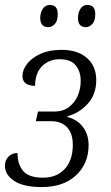

<svg xmlns="http://www.w3.org/2000/svg" viewBox="-26 -748 448 778"><path d="M143 10Q69 10 31.5 -15Q-6 -40 -6 -76Q-6 -99 8.5 -113.5Q23 -128 45 -128Q45 -82 68 -55Q91 -28 149 -28Q203 -28 236 -63Q269 -98 269 -161Q269 -207 246 -232Q223 -257 180 -257H119L128 -296H195Q229 -296 253 -314Q277 -332 289 -360Q301 -388 301 -420Q301 -458 281 -483Q261 -508 215 -508Q174 -508 145.5 -481Q117 -454 116 -400Q65 -401 65 -440Q65 -465 84 -489.5Q103 -514 138.5 -530Q174 -546 223 -546Q289 -546 326.5 -513Q364 -480 364 -423Q364 -365 329 -327Q294 -289 247 -277V-274Q287 -264 310 -233.5Q333 -203 333 -160Q333 -85 282 -37.5Q231 10 143 10ZM322 -638Q290 -638 290 -675Q290 -697 300 -712.5Q310 -728 328 -728Q360 -728 360 -691Q360 -663 348 -650.5Q336 -638 322 -638ZM170 -638Q137 -638 137 -675Q137 -697 147.5 -712.5Q158 -728 176 -728Q208 -728 208 -691Q208 -663 196 -650.5Q184 -638 170 -638Z"/></svg>

Font: Noto Serif Condensed Light
Style: Italic
Weight: 300
Width: 3
Italic angle: -12°
Designer: Monotype Design Team
Foundry: Monotype Imaging Inc.
Version: Version 2.014; ttfautohint (v1.8.4.7-5d5b)